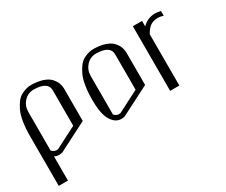

<svg xmlns="http://www.w3.org/2000/svg" viewBox="-123 -938 1767 1500"><g transform="rotate(-30 760.5 -187.5)"><path d="M250 -542Q195.3 -542 160.2 -503.4Q125 -464.8 125 -410.2V-63.5Q143.6 -42 167 -42Q176.8 -42 180.7 -43L375 -142.6V-461.9Q375 -540 250 -542ZM250 -583Q308.6 -582 351.1 -567.9Q393.6 -553.7 415.5 -530.3Q437.5 -506.8 447.3 -483.4Q457 -460 458 -433.6V-137.7L196.3 -3.9Q176.8 0 167 0Q144.5 0 125 -10.7V208H42V-240.2Q42 -310.5 51.3 -367.2Q60.5 -423.8 77.6 -460Q94.7 -496.1 114.7 -521.5Q134.8 -546.9 159.7 -559.6Q184.6 -572.3 205.6 -577.6Q226.6 -583 250 -583Z M812.5 -542Q757.8 -542 722.7 -503.4Q687.5 -464.8 687.5 -410.2V-63.5Q706.1 -42 729.5 -42Q739.3 -42 743.2 -43L937.5 -142.6V-461.9Q937.5 -540 812.5 -542ZM812.5 -583Q871.1 -582 913.6 -567.9Q956.1 -553.7 978 -530.3Q1000 -506.8 1009.8 -483.4Q1019.5 -460 1020.5 -433.6V-137.7L758.8 -3.9Q739.3 0 729.5 0Q672.9 0 637.7 -61.5Q604.5 -118.2 604.5 -240.2Q604.5 -310.5 613.8 -367.2Q623 -423.8 640.1 -460Q657.2 -496.1 677.2 -521.5Q697.3 -546.9 722.2 -559.6Q747.1 -572.3 768.1 -577.6Q789.1 -583 812.5 -583Z M1167 -583H1250V-533.2Q1297.9 -583 1368.2 -583Q1378.9 -583 1417 -576.2V-533.2Q1391.6 -542 1368.2 -542Q1327.1 -542 1300.3 -523.4Q1273.4 -504.9 1250 -462.9V0H1167Z"/></g></svg>

Font: wanta
Style: Medium
Weight: 500
Version: Version 0.91